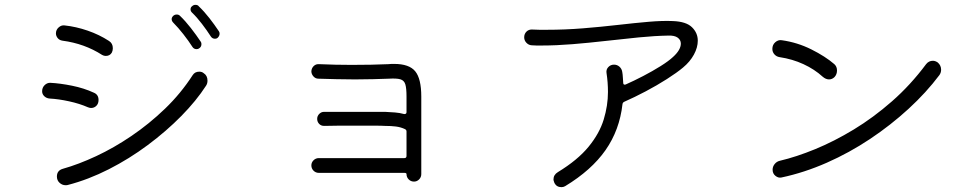

<svg xmlns="http://www.w3.org/2000/svg" viewBox="-20 -766 4040 793"><path d="M878 -609Q874 -606 868 -606Q857 -606 851 -615Q835 -640 814 -667.5Q793 -695 773 -714Q767 -720 767 -727Q767 -736 773 -740Q779 -746 787 -746Q797 -746 801 -740Q824 -718 845 -691Q866 -664 884 -637Q887 -633 887 -627Q887 -617 878 -609ZM802 -566Q798 -563 792 -563Q781 -563 775 -572Q759 -597 737.5 -624.5Q716 -652 696 -672Q689 -679 689 -687Q689 -694 695 -700Q701 -706 710 -706Q718 -706 723 -701Q746 -679 768.5 -650Q791 -621 809 -594Q812 -590 812 -584Q812 -572 802 -566ZM402 -539Q329 -586 238 -598Q225 -600 218 -609Q211 -618 211 -628Q211 -643 222.5 -653Q234 -663 247 -661Q294 -656 342 -639.5Q390 -623 430 -597Q446 -587 446 -567Q446 -557 442 -549Q434 -535 417 -535Q409 -535 402 -539ZM260 -2Q257 -1 251 -1Q237 -1 226 -11Q215 -21 215 -37Q215 -62 240 -69Q304 -87 377 -121Q450 -155 523 -204.5Q596 -254 661.5 -317Q727 -380 776 -456Q785 -470 803 -470Q814 -470 821 -464Q837 -454 837 -433Q837 -421 831 -412Q791 -350 729 -287Q667 -224 590.5 -167Q514 -110 429.5 -67Q345 -24 260 -2ZM343 -323Q309 -338 265.5 -347.5Q222 -357 185 -359Q172 -360 163 -368.5Q154 -377 154 -389Q154 -404 164 -414Q174 -424 187 -424Q228 -422 277.5 -412Q327 -402 368 -383Q387 -375 387 -353Q387 -338 378 -329Q369 -320 356 -320Q351 -320 343 -323Z M1690 -16Q1677 -16 1668 -25Q1659 -34 1659 -47Q1659 -52 1650 -52H1297Q1284 -52 1275 -61Q1266 -70 1266 -83Q1266 -95 1275 -104Q1284 -113 1297 -113H1650Q1659 -113 1659 -122V-223Q1659 -230 1652 -233Q1635 -241 1615 -243.5Q1595 -246 1570 -246Q1556 -247 1524.5 -247Q1493 -247 1455 -247Q1418 -247 1381.5 -247Q1345 -247 1319 -246Q1306 -246 1298 -254.5Q1290 -263 1290 -275Q1290 -287 1298.5 -295.5Q1307 -304 1318 -304H1571Q1592 -303 1611.5 -301.5Q1631 -300 1649 -295H1651Q1659 -295 1659 -303V-367Q1659 -402 1654 -418Q1649 -434 1633.5 -438.5Q1618 -443 1586 -441Q1557 -440 1521 -439Q1485 -438 1446 -438Q1408 -438 1369 -439Q1330 -440 1295 -441Q1283 -441 1274.5 -450.5Q1266 -460 1266 -472Q1267 -485 1276 -493.5Q1285 -502 1298 -501Q1366 -498 1432 -498Q1518 -498 1584 -501Q1591 -502 1597 -502Q1603 -502 1608 -502Q1670 -502 1695 -471.5Q1720 -441 1720 -367V-47Q1720 -34 1711 -25Q1702 -16 1690 -16Z M2314 3Q2307 7 2299 7Q2279 7 2270 -10Q2269 -14 2267.5 -17.5Q2266 -21 2266 -25Q2266 -44 2284 -55Q2366 -105 2411 -160Q2456 -215 2473.5 -272.5Q2491 -330 2491 -386Q2491 -426 2485 -465Q2483 -479 2492.5 -489Q2502 -499 2516 -499Q2529 -499 2538.5 -490.5Q2548 -482 2550 -469Q2552 -458 2552.5 -446.5Q2553 -435 2554 -424Q2554 -414 2564 -417Q2598 -432 2636.5 -452Q2675 -472 2708.5 -493Q2742 -514 2760 -531Q2792 -560 2792 -586Q2792 -601 2779 -610.5Q2766 -620 2740 -619Q2684 -618 2618 -611.5Q2552 -605 2482 -597Q2412 -589 2344.5 -583.5Q2277 -578 2217 -578Q2206 -578 2195.5 -578Q2185 -578 2175 -579Q2163 -580 2154 -589.5Q2145 -599 2145 -612Q2145 -626 2154.5 -635.5Q2164 -645 2179 -644Q2193 -643 2208 -643Q2223 -643 2238 -643Q2313 -643 2387.5 -649Q2462 -655 2531.5 -663Q2601 -671 2659 -676Q2717 -681 2759 -679Q2814 -677 2838 -653.5Q2862 -630 2862 -598Q2862 -570 2846 -540.5Q2830 -511 2801 -487Q2776 -466 2734.5 -439.5Q2693 -413 2646.5 -388.5Q2600 -364 2559 -346Q2552 -343 2551 -336Q2539 -229 2481 -146Q2423 -63 2314 3Z M3427 -448Q3417 -438 3404 -438Q3391 -438 3378 -449Q3344 -480 3298.5 -501Q3253 -522 3200 -530Q3187 -532 3178.5 -541.5Q3170 -551 3170 -564Q3170 -581 3182 -591.5Q3194 -602 3208 -600Q3273 -591 3331 -562Q3389 -533 3426 -501Q3437 -491 3437 -475Q3437 -459 3427 -448ZM3208 -33Q3195 -30 3183 -39.5Q3171 -49 3171 -65Q3171 -78 3179.5 -88.5Q3188 -99 3201 -102Q3269 -118 3347 -150Q3425 -182 3506 -231Q3587 -280 3664 -347.5Q3741 -415 3805 -501Q3816 -515 3833 -515Q3843 -515 3853 -508Q3867 -496 3867 -478Q3867 -466 3860 -456Q3806 -384 3732.5 -316.5Q3659 -249 3573.5 -192Q3488 -135 3395 -94Q3302 -53 3208 -33Z"/></svg>

Font: Kiwi Maru Light
Style: Regular
Weight: 300
Designer: Hiroki-Chan
Version: Version 1.100